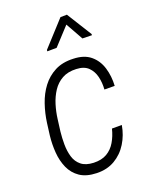

<svg xmlns="http://www.w3.org/2000/svg" viewBox="-142 -823 723 912"><g transform="rotate(-20 220.0 -367.0)"><path d="M189.9 -40.5Q230 -39.1 257.1 -54.9Q284.2 -70.8 301 -99.4Q317.9 -127.9 326.7 -163.6H376.5Q368.2 -114.7 343.3 -74.5Q318.4 -34.2 278.8 -11Q239.3 12.2 187 10.7Q134.8 9.3 103 -12.5Q71.3 -34.2 55.4 -69.8Q39.6 -105.5 36.4 -148.2Q33.2 -190.9 38.1 -233.9L45.9 -294.4Q52.2 -341.3 67.4 -385.7Q82.5 -430.2 108.9 -465.1Q135.3 -500 174.3 -520.3Q213.4 -540.5 267.1 -538.1Q321.3 -536.6 353.3 -510Q385.3 -483.4 398.2 -440.7Q411.1 -397.9 408.2 -349.6L356.4 -350.1Q358.9 -383.8 351.6 -414.6Q344.2 -445.3 323.5 -465.6Q302.7 -485.8 263.7 -487.3Q221.7 -489.3 192.4 -472.9Q163.1 -456.5 144.3 -428Q125.5 -399.4 114.7 -364.5Q104 -329.6 99.6 -294.4L91.8 -233.9Q88.4 -202.6 88.6 -169.2Q88.9 -135.7 97.4 -106.9Q106 -78.1 128.2 -60.1Q150.4 -42 189.9 -40.5ZM310.5 -745.1 389.2 -618.7V-612.8L341.3 -613.8L292 -701.7L210.9 -613.8L163.6 -613.3L164.1 -620.1L277.8 -744.6Z"/></g></svg>

Font: Roboto Condensed Light
Style: Italic
Weight: 300
Italic angle: -12°
Designer: Christian Robertson
Foundry: Google
Version: Version 3.0; 2020